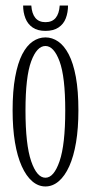

<svg xmlns="http://www.w3.org/2000/svg" viewBox="-20 -662 332 693"><path d="M144 11Q118 11 96.2 -7.8Q74.5 -26.5 58.5 -62Q42.5 -97.5 34 -148.2Q25.5 -199 25.5 -263.5Q25.5 -334 34.8 -384.2Q44 -434.5 60.2 -466Q76.5 -497.5 98 -512.2Q119.5 -527 144 -527Q168.5 -527 190 -512.2Q211.5 -497.5 228 -466Q244.5 -434.5 253.8 -384.2Q263 -334 263 -263.5Q263 -199 254.5 -148.2Q246 -97.5 230 -62Q214 -26.5 192 -7.8Q170 11 144 11ZM144 -20.5Q174.5 -20.5 195 -80.2Q215.5 -140 215.5 -263.5Q215.5 -385 195 -440.5Q174.5 -496 144 -496Q113 -496 92.5 -440.5Q72 -385 72 -263.5Q72 -140 92.5 -80.2Q113 -20.5 144 -20.5ZM144 -550.5Q115.5 -550.5 97.8 -562.8Q80 -575 71.8 -596Q63.5 -617 63.5 -642H93Q95 -612.5 107.8 -597.2Q120.5 -582 144 -582Q168 -582 180.8 -597.2Q193.5 -612.5 195.5 -642H225.5Q225.5 -617 217.5 -596Q209.5 -575 191.2 -562.8Q173 -550.5 144 -550.5Z"/></svg>

Font: Imbue Thin 10pt ExtraLight
Style: Regular
Weight: 250
Version: Version 1.102